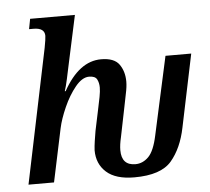

<svg xmlns="http://www.w3.org/2000/svg" viewBox="-54 -818 965 884"><g transform="rotate(-5 429.0 -375.5)"><path d="M532 9Q655 9 704 -48.5Q753 -106 772 -200L842 -536H723L644 -175Q629 -104 602.5 -77.5Q576 -51 542 -51Q478 -51 478 -121Q478 -146 486 -180L514 -318Q519 -346 526 -378Q533 -410 533 -434Q533 -480 510 -513Q487 -546 426 -546Q324 -546 251 -414H247Q254 -435 261.5 -469.5Q269 -504 277 -542L324 -760H117L108 -713H128Q180 -713 180 -676Q180 -663 172 -621L43 0H161L213 -246Q222 -288 245.5 -341Q269 -394 300.5 -432.5Q332 -471 364 -471Q392 -471 400.5 -455Q409 -439 409 -417Q409 -400 404 -373.5Q399 -347 392 -315L372 -220Q368 -197 364.5 -173.5Q361 -150 360 -131Q360 -68 403 -29.5Q446 9 532 9Z"/></g></svg>

Font: Noto Serif SemiCondensed Semi
Style: Italic
Weight: 600
Width: 4
Italic angle: -12°
Designer: Monotype Design Team
Foundry: Monotype Imaging Inc.
Version: Version 1.901